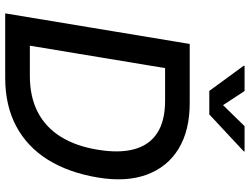

<svg xmlns="http://www.w3.org/2000/svg" viewBox="-134 -850 984 757"><g transform="rotate(90 358.5 -472.0)"><path d="M287.1 0H89.8L105.5 -97.2H279.3Q362.3 -97.2 422.6 -128.4Q482.9 -159.7 520 -219.7Q557.1 -279.8 570.8 -364.7Q585 -450.2 568.6 -509.5Q552.2 -568.8 504.6 -599.6Q457 -630.4 377.4 -630.4H190.4L206.5 -727.5H387.2Q494.6 -727.5 566.7 -683.8Q638.7 -640.1 668.9 -558.8Q699.2 -477.5 680.2 -364.3Q661.1 -250 610.4 -168.5Q559.6 -86.9 478.3 -43.5Q397 0 287.1 0ZM265.1 -727.5 144.5 0H33.2L153.8 -727.5ZM339.4 -943.8 395 -858.9 478 -943.8H577.6L577.1 -940.4L431.6 -804.7H338.9L239.7 -940.4L240.2 -943.8Z"/></g></svg>

Font: Inter 17pt Medium
Style: Italic
Weight: 500
Italic angle: -9.3988°
Version: Version 4.001;git-66647c0bb